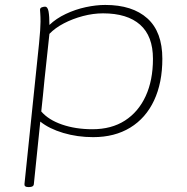

<svg xmlns="http://www.w3.org/2000/svg" viewBox="-20 -549 757 777"><path d="M94 208Q78 208 79 196L138 -373Q141 -402 142.5 -425.5Q144 -449 144 -461Q144 -482 143 -494Q142 -506 142 -509Q142 -517 149.5 -519.5Q157 -522 162 -522Q173 -522 176.5 -502.5Q180 -483 180 -448Q207 -474 246 -492.5Q285 -511 327 -520Q369 -529 406 -529Q516 -529 576.5 -474.5Q637 -420 637 -311Q637 -214 603.5 -142.5Q570 -71 507 -32.5Q444 6 357 6Q293 6 236 -11Q179 -28 143 -57L117 196Q116 208 98 208ZM354 -26Q431 -26 485.5 -61Q540 -96 569.5 -160Q599 -224 599 -311Q599 -403 547 -449Q495 -495 397 -495Q357 -495 315.5 -484Q274 -473 238.5 -454.5Q203 -436 180 -412L160 -226Q157 -198 154 -164.5Q151 -131 147 -98Q176 -64 231 -45Q286 -26 354 -26Z"/></svg>

Font: Asap Expanded Expanded Thin
Style: Italic
Weight: 100
Width: 7
Italic angle: -6°
Designer: Pablo Cosgaya
Foundry: Omnibus-Type
Version: Version 3.001; ttfautohint (v1.8.4.7-5d5b)